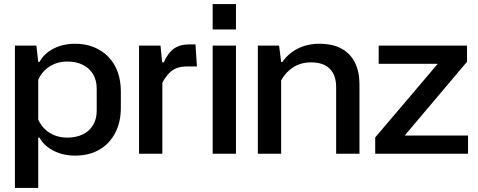

<svg xmlns="http://www.w3.org/2000/svg" viewBox="-20 -752 2339 939"><path d="M53 167V-529H158L167 -449H173Q196 -491 242.5 -514.5Q289 -538 347 -538Q399 -538 440 -521Q481 -504 510.5 -473.5Q540 -443 555.5 -400Q571 -357 571 -305V-225Q571 -155 543.5 -102Q516 -49 466 -20Q416 9 347 9Q289 9 242.5 -14.5Q196 -38 173 -79H167V167ZM309 -79Q352 -79 384.5 -94.5Q417 -110 435 -140Q453 -170 453 -211V-318Q453 -360 435 -389.5Q417 -419 385 -435Q353 -451 309 -451Q261 -451 223.5 -427.5Q186 -404 167 -362V-167Q186 -125 223.5 -102Q261 -79 309 -79Z M660 0V-529H765L773 -447H781Q801 -493 830.5 -514Q860 -535 907 -535H936L943 -427H896Q864 -427 843 -418.5Q822 -410 806 -393Q790 -376 774 -348V0Z M1020 0V-529H1134V0ZM1020 -608V-732H1134V-608Z M1241 0V-529H1345L1355 -449H1361Q1390 -491 1436.5 -514.5Q1483 -538 1542 -538Q1607 -538 1650.5 -514Q1694 -490 1716 -445.5Q1738 -401 1738 -340V0H1624V-326Q1624 -367 1609 -394Q1594 -421 1567 -434Q1540 -447 1502 -447Q1451 -447 1413.5 -422.5Q1376 -398 1355 -359V0Z M1815 0V-80L2121 -440H1832V-529H2264V-450L1959 -89H2269V0Z"/></svg>

Font: Hubot Sans Medium
Style: Regular
Weight: 500
Designer: Deni Anggara
Foundry: GitHub, Inc., Subsidiary of Microsoft Corporation
Version: Version 2.000